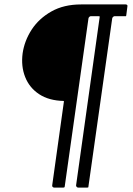

<svg xmlns="http://www.w3.org/2000/svg" viewBox="-20 -762 601 867"><path d="M496.5 -688.8Q493.9 -688.8 490.4 -685.4Q486.9 -682.1 486.7 -679L379.5 78.8Q379.2 81.4 379 83.2Q378.7 85 374 85H332.8Q327.9 85 325.3 80.8Q322.7 76.7 323.7 74L430.1 -685Q430.4 -687.8 429.6 -688.3Q428.8 -688.8 425.5 -688.8H389.4Q386.3 -688.8 383 -685.4Q379.8 -682.1 379.5 -679L272.4 79.1Q272.1 82.4 270.8 83.7Q269.5 85 265.9 85H224.1Q220.7 85 217.8 82.1Q214.8 79.2 215.8 74.3L268.5 -302.8Q268.5 -304.9 268.4 -305.4Q268.2 -305.9 267 -306.2Q201 -307.6 156.9 -336.6Q112.8 -365.6 93.6 -414.3Q74.4 -463 82.2 -521.5Q90.5 -578.3 123.2 -628.5Q156 -678.6 212.2 -710.3Q268.3 -742 346.3 -742H548Q551.7 -742 554.1 -739.4Q556.6 -736.8 555.3 -733.1L550.1 -692.2Q549.1 -688.8 548.7 -688.8Q548.3 -688.8 544.7 -688.8Z"/></svg>

Font: Libre Franklin Thin
Style: Italic
Weight: 100
Italic angle: -8°
Designer: Pablo Impallari, Rodrigo Fuenzalida, Nhung Nguyen
Foundry: Impallari Type
Version: Version 3.000